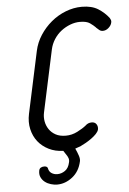

<svg xmlns="http://www.w3.org/2000/svg" viewBox="-60 -769 660 981"><g transform="rotate(-5 270.5 -278.0)"><path d="M364 -119Q377 -132 396 -132Q413 -132 420.5 -120Q428 -108 425 -93Q422 -82 411.5 -71Q401 -60 386.5 -49.5Q372 -39 357 -30.5Q342 -22 331 -17H332Q316 -12 301 -6Q310 13 316 31Q322 49 319 61Q308 112 271.5 140.5Q235 169 193 169Q178 169 161 164Q144 159 131 149Q118 139 111 124Q104 109 108 89Q112 71 136 71Q151 72 153 82Q156 99 169 107.5Q182 116 199 116Q220 116 238.5 103Q257 90 263 61Q266 50 262.5 39.5Q259 29 250 17L239 0Q198 -1 165 -17.5Q132 -34 110.5 -61Q89 -88 80.5 -125Q72 -162 81 -204L149 -521Q158 -563 182 -600Q206 -637 239.5 -665Q273 -693 314 -709Q355 -725 397 -725Q448 -725 480.5 -704.5Q513 -684 535 -655Q538 -650 540 -644.5Q542 -639 540 -631Q537 -617 523.5 -605Q510 -593 494 -593Q483 -593 475 -600L459 -614L461 -613Q449 -625 432 -637Q415 -649 381 -649Q356 -649 331 -639.5Q306 -630 284.5 -613.5Q263 -597 247.5 -573Q232 -549 226 -521L158 -204Q153 -181 157 -158.5Q161 -136 173.5 -117.5Q186 -99 207 -87.5Q228 -76 259 -76Q290 -76 318.5 -90.5Q347 -105 364 -119Z"/></g></svg>

Font: VDS Compensated
Style: Light Italic
Weight: 300
Italic angle: -12°
Designer: artmaker
Foundry: artmaker
Version: Version 1.000 2012 initial release